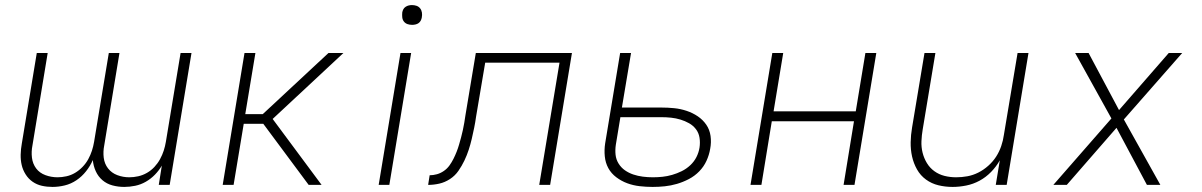

<svg xmlns="http://www.w3.org/2000/svg" viewBox="-20 -729 4740 757"><path d="M187 8Q165 8 145 3.5Q125 -1 108.5 -12.5Q92 -24 81 -41.5Q70 -59 65.5 -78.5Q61 -98 61.5 -119.5Q62 -141 66 -163L125 -520H168L108 -156Q103 -131 106 -107Q109 -83 122.5 -65Q136 -47 159 -38.5Q182 -30 207 -30Q224 -30 242 -34Q260 -38 276 -47.5Q292 -57 305.5 -71Q319 -85 328 -101.5Q337 -118 342.5 -135Q348 -152 351 -170L409 -520H451L391 -156Q386 -131 389 -107Q392 -83 406 -65Q420 -47 442.5 -38.5Q465 -30 490 -30Q507 -30 525 -34Q543 -38 559.5 -47.5Q576 -57 589 -71Q602 -85 611 -101.5Q620 -118 625.5 -135Q631 -152 634 -170L692 -520H735L649 0H606L618 -76Q607 -57 591 -40.5Q575 -24 555 -12.5Q535 -1 513 3.5Q491 8 470 8Q446 8 423.5 2Q401 -4 384 -18.5Q367 -33 357.5 -54Q348 -75 346 -98Q336 -75 319.5 -54Q303 -33 281.5 -18.5Q260 -4 235.5 2Q211 8 187 8Z M858 0 944 -520H987L947 -279H1016L1275 -520H1334L1055 -260L1248 0H1197L1018 -241H941L901 0Z M1473 0 1559 -520H1601L1515 0ZM1605 -631Q1595 -631 1586.5 -634Q1578 -637 1572.5 -644Q1567 -651 1566 -660.5Q1565 -670 1566 -680Q1567 -686 1570 -692Q1573 -698 1579 -702Q1585 -706 1591.5 -707.5Q1598 -709 1604 -709Q1614 -709 1622.5 -706Q1631 -703 1636.5 -696Q1642 -689 1643.5 -679.5Q1645 -670 1643 -660Q1642 -654 1639 -648Q1636 -642 1630.5 -638Q1625 -634 1618 -632.5Q1611 -631 1605 -631Z M1668 0 1674 -38Q1688 -38 1702.5 -42Q1717 -46 1730 -55Q1743 -64 1752 -76.5Q1761 -89 1768 -103Q1775 -117 1780.5 -131Q1786 -145 1790 -159Q1794 -173 1798 -187.5Q1802 -202 1805 -216.5Q1808 -231 1810.5 -245Q1813 -259 1815 -274L1856 -520H2235L2149 0H2106L2186 -482H1893L1857 -269Q1854 -247 1849.5 -225Q1845 -203 1840 -181.5Q1835 -160 1828 -138.5Q1821 -117 1811 -96Q1801 -75 1787.5 -55.5Q1774 -36 1754 -23Q1734 -10 1712 -5Q1690 0 1668 0Z M2553 8Q2527 8 2501.5 5Q2476 2 2453 -6.5Q2430 -15 2410 -30Q2390 -45 2378.5 -66Q2367 -87 2364.5 -112.5Q2362 -138 2366 -164L2425 -520H2468L2432 -305H2587Q2613 -305 2638 -302.5Q2663 -300 2687 -292Q2711 -284 2731 -270.5Q2751 -257 2764.5 -237.5Q2778 -218 2781.5 -193Q2785 -168 2780 -142Q2776 -118 2765.5 -95Q2755 -72 2737 -53.5Q2719 -35 2696 -23Q2673 -11 2649 -4Q2625 3 2601 5.5Q2577 8 2553 8ZM2554 -30Q2573 -30 2592 -32Q2611 -34 2630 -39.5Q2649 -45 2667.5 -54Q2686 -63 2701.5 -77.5Q2717 -92 2726 -110Q2735 -128 2738 -147Q2741 -167 2738 -186Q2735 -205 2724 -219.5Q2713 -234 2697 -243Q2681 -252 2663 -257.5Q2645 -263 2626 -265Q2607 -267 2587 -267H2426L2408 -158Q2405 -138 2407 -119Q2409 -100 2419 -84Q2429 -68 2444 -57.5Q2459 -47 2477 -41Q2495 -35 2514.5 -32.5Q2534 -30 2554 -30Z M2939 0 3025 -520H3068L3030 -290H3354L3392 -520H3435L3349 0H3306L3347 -251H3023L2982 0Z M3736 8Q3707 8 3680 1.5Q3653 -5 3631 -21Q3609 -37 3595.5 -61Q3582 -85 3576 -112Q3570 -139 3570.5 -168Q3571 -197 3576 -226L3625 -520H3668L3618 -219Q3614 -196 3613 -172.5Q3612 -149 3617.5 -127Q3623 -105 3634.5 -86Q3646 -67 3664 -54Q3682 -41 3704 -35.5Q3726 -30 3750 -30Q3772 -30 3794 -34Q3816 -38 3837 -48.5Q3858 -59 3876.5 -75.5Q3895 -92 3907.5 -111.5Q3920 -131 3927.5 -153Q3935 -175 3938 -197L3992 -520H4035L3949 0H3906L3922 -97Q3908 -72 3887.5 -51Q3867 -30 3842 -16.5Q3817 -3 3789.5 2.5Q3762 8 3736 8Z M4186 0H4133L4362 -262L4219 -520H4272L4392 -295L4588 -520H4641L4411 -258L4555 0H4502L4382 -225Z"/></svg>

Font: Iosevka Aile Extralight
Style: Italic
Weight: 200
Italic angle: -9°
Designer: Belleve Invis
Foundry: Belleve Invis
Version: Version 31.1.0; ttfautohint (v1.8.4)